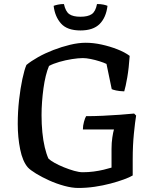

<svg xmlns="http://www.w3.org/2000/svg" viewBox="-20 -932 777 952"><path d="M368 0Q337 0 298.5 -10.5Q260 -21 223.5 -37.5Q187 -54 158.5 -71.5Q130 -89 118 -102Q92 -132 80 -191.5Q68 -251 68 -318Q68 -378 74.5 -436Q81 -494 91 -540.5Q101 -587 111 -610Q134 -629 168.5 -648.5Q203 -668 244.5 -684Q286 -700 327.5 -710Q369 -720 405 -720Q443 -720 484 -711Q525 -702 562 -687.5Q599 -673 623 -655Q619 -594 611 -548Q603 -502 596 -479Q571 -480 555.5 -483.5Q540 -487 534 -490L508 -615Q496 -621 474 -628Q452 -635 429.5 -639.5Q407 -644 391 -644Q369 -644 337 -639Q305 -634 274 -625Q243 -616 223 -605Q214 -584 207 -555.5Q200 -527 195.5 -494Q191 -461 188.5 -427Q186 -393 186 -361Q186 -317 190 -276Q194 -235 202 -201.5Q210 -168 220 -146Q230 -136 250.5 -124.5Q271 -113 297 -102.5Q323 -92 347.5 -85Q372 -78 390 -78Q418 -78 444.5 -81.5Q471 -85 494 -90.5Q517 -96 533 -101V-194Q533 -224 537 -250.5Q541 -277 545 -290H391Q391 -309 396.5 -328.5Q402 -348 407 -356Q446 -356 489.5 -358Q533 -360 574 -363Q615 -366 645 -369L655 -359Q650 -330 644 -270.5Q638 -211 638 -142V-62Q623 -53 594.5 -42.5Q566 -32 528.5 -22Q491 -12 450 -6Q409 0 368 0ZM379 -781Q313 -781 282.5 -815.5Q252 -850 246 -903Q253 -906 267 -909Q281 -912 297 -912Q305 -875 323.5 -862Q342 -849 379 -849Q416 -849 435 -862Q454 -875 461 -912Q480 -912 493.5 -909Q507 -906 513 -903Q506 -845 474 -813Q442 -781 379 -781Z"/></svg>

Font: Texturina 12pt Medium
Style: Regular
Weight: 500
Designer: Guillermo Torres Carreño
Foundry: Omnibus-Type
Version: Version 1.002